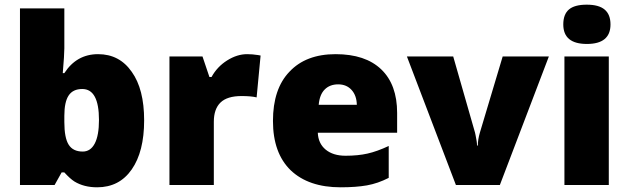

<svg xmlns="http://www.w3.org/2000/svg" viewBox="-20 -796 2707 826"><path d="M256.8 -759.8V-587.9Q256.8 -560.5 250 -481.4H256.8Q309.6 -563 401.9 -563Q494.1 -563 546.9 -486.8Q600.1 -412.6 600.1 -278.1Q600.1 -143.6 546.6 -66.9Q493.2 9.8 397.9 9.8Q341.3 9.8 300.3 -15.1Q281.7 -26.9 256.8 -54.2H245.1L214.8 0H65.9V-759.8ZM256.8 -297.9V-271Q256.8 -203.1 275.4 -173.6Q293.9 -144 335.9 -144Q369.6 -144 387.7 -178.7Q405.8 -213.4 405.8 -279.8Q405.8 -413.1 334 -413.1Q293.9 -413.1 275.4 -385.3Q256.8 -357.4 256.8 -297.9Z M1043 -563Q1065.9 -563 1090.3 -559.1L1101.1 -557.1L1084 -377Q1060.5 -382.8 1019 -382.8Q957.5 -382.8 928.7 -355Q899.9 -327.1 899.9 -272V0H709V-553.2H851.1L880.9 -464.8H890.1Q914.1 -508.8 957 -535.9Q1000 -563 1043 -563Z M1445.3 9.8Q1307.6 9.8 1230.5 -63.5Q1154.3 -137.7 1154.3 -275.6Q1154.3 -413.6 1225.1 -487.3Q1295.9 -563 1423.8 -563Q1551.8 -563 1620.1 -497.6Q1688.5 -432.1 1688.5 -310.1V-225.1H1347.2Q1349.1 -178.7 1381.1 -152.3Q1413.1 -126 1466.6 -126Q1520 -126 1561 -135.3Q1602.1 -144.5 1652.3 -168V-30.8Q1605.5 -6.8 1558.6 1.5Q1511.7 9.8 1445.3 9.8ZM1351.1 -345.2H1515.1Q1514.2 -385.3 1492.4 -409.2Q1470.7 -433.1 1434.8 -433.1Q1398.9 -433.1 1377 -411.1Q1355 -389.2 1351.1 -345.2Z M2032.2 -169.9H2035.6Q2035.6 -194.8 2044.4 -225.1L2142.6 -553.2H2341.3L2130.4 0H1941.4L1730.5 -553.2H1929.7L2023.4 -226.1L2025.9 -214.8Q2032.2 -185.5 2032.2 -169.9Z M2606.4 -690.9Q2606.4 -606.9 2504.9 -606.9Q2403.3 -606.9 2403.3 -690.9Q2403.3 -734.4 2427.5 -755.1Q2451.7 -775.9 2504.2 -775.9Q2556.6 -775.9 2581.5 -754.6Q2606.4 -733.4 2606.4 -690.9ZM2599.1 0H2408.2V-553.2H2599.1Z"/></svg>

Font: Open Sans Hebrew Extra Bold
Style: Regular
Weight: 800
Foundry: Ascender Corporation, Yanek Iontef
Version: Version 2.001;PS 002.001;hotconv 1.0.70;makeotf.lib2.5.58329